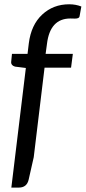

<svg xmlns="http://www.w3.org/2000/svg" viewBox="-20 -747 398 892"><path d="M67.4 124.5H32.7L100.1 -431.2L49.8 -437.5Q31.7 -442.9 31.7 -457.5L35.6 -496.6H107.9L113.8 -545.4Q124.5 -631.3 176 -679.2Q227.5 -727.1 301.3 -727.1Q332 -727.1 357.9 -716.8L349.6 -670.9Q348.1 -660.6 328.1 -660.6L307.1 -661.1Q212.4 -661.1 198.2 -543L191.9 -496.6H318.4L310.1 -432.6H187L136.7 -16.6L113.3 86.9Q105 124.5 67.4 124.5Z"/></svg>

Font: Lato-Italic
Style: Italic
Weight: 400
Italic angle: -7°
Designer: Lukasz Dziedzic
Foundry: tyPoland Lukasz Dziedzic
Version: Version 1.104; Western+Polish opensource